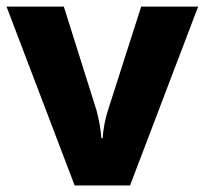

<svg xmlns="http://www.w3.org/2000/svg" viewBox="-20 -569 628 589"><path d="M378.9 0 587.9 -548.8H413.1L311 -230C303.2 -206.1 296.4 -172.9 294.9 -145H291C289.6 -171.9 282.2 -208 275.9 -231L175.8 -548.8H0L209 0Z"/></svg>

Font: Noto Reveo Sans
Style: Regular
Weight: 800
Designer: Monotype Design Team
Foundry: Monotype Imaging Inc.
Version: Version 2.007